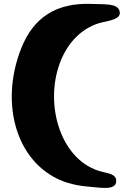

<svg xmlns="http://www.w3.org/2000/svg" viewBox="-20 -858 701 983"><path d="M323 77C356 87 390 94 427 97C487 101 573 121 575 70C577 32 529 29 505 22C293 -28 206 -317 286 -534C325 -641 403 -721 505 -744C536 -752 605 -759 592 -802C580 -842 517 -835 446 -838C269 -844 153 -770 90 -614C-27 -323 67 -6 323 77Z"/></svg>

Font: Venom Sans
Style: Bd
Weight: 700
Version: Version 1.001